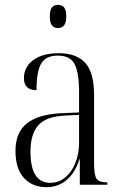

<svg xmlns="http://www.w3.org/2000/svg" viewBox="-20 -764 503 794"><path d="M172 10Q114 10 79 -28Q44 -66 44 -140Q44 -217 92 -254.5Q140 -292 238 -296L307 -299V-381Q307 -464 288.5 -499Q270 -534 219 -534Q170 -534 150.5 -501.5Q131 -469 131 -391Q79 -391 79 -441Q79 -487 117.5 -515.5Q156 -544 223 -544Q296 -544 332.5 -504Q369 -464 369 -372V-89Q369 -39 379.5 -24.5Q390 -10 421 -10H424V0H310V-105H308Q292 -52 257 -21Q222 10 172 10ZM188 -8Q223 -8 250 -30.5Q277 -53 292 -91Q307 -129 307 -175V-289L248 -286Q169 -282 137.5 -245Q106 -208 106 -137Q106 -8 188 -8ZM219 -648Q204 -648 195 -659Q186 -670 186 -696Q186 -723 195 -733.5Q204 -744 219 -744Q236 -744 245 -733.5Q254 -723 254 -696Q254 -670 245 -659Q236 -648 219 -648Z"/></svg>

Font: Noto Serif Display Condensed Light
Style: Regular
Weight: 300
Width: 3
Designer: Monotype Design Team
Foundry: Monotype Imaging Inc.
Version: Version 2.009